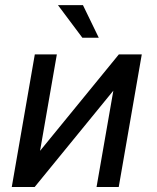

<svg xmlns="http://www.w3.org/2000/svg" viewBox="-20 -745 627 765"><path d="M453.6 -528.3H544.9L453.1 0H364.7L431.6 -383.8L118.2 0H26.9L118.7 -528.3H206.5L139.6 -144ZM373.5 -594.7H308.1L210.9 -724.6H310.5Z"/></svg>

Font: Roboto Mono
Style: Italic
Weight: 400
Designer: Google
Version: Version 2.000985; 2015; ttfautohint (v1.3)